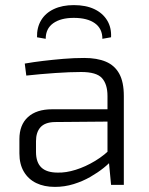

<svg xmlns="http://www.w3.org/2000/svg" viewBox="-20 -724 585 752"><path d="M310 -497Q360 -497 394.5 -482.5Q429 -468 447 -435.5Q465 -403 465 -348V0H415L405 -106L401 -115V-348Q401 -394 379.5 -418Q358 -442 298 -442Q254 -442 196 -438Q138 -434 83 -428L77 -475Q111 -481 149 -485.5Q187 -490 228 -493.5Q269 -497 310 -497ZM432 -296 431 -248 194 -246Q156 -245 138.5 -225.5Q121 -206 121 -171V-129Q121 -88 142 -68Q163 -48 206 -48Q238 -47 276.5 -59Q315 -71 353 -94Q391 -117 420 -148V-99Q408 -84 385.5 -66Q363 -48 333.5 -31Q304 -14 268.5 -3Q233 8 195 8Q153 8 122 -7Q91 -22 73.5 -51.5Q56 -81 56 -123V-179Q56 -235 89.5 -265.5Q123 -296 184 -296ZM159 -572 125 -578Q124 -616 141 -644.5Q158 -673 191 -688.5Q224 -704 269 -704Q316 -704 349 -688.5Q382 -673 399.5 -644.5Q417 -616 415 -578L381 -572Q381 -612 351.5 -633Q322 -654 269 -654Q218 -654 188.5 -633Q159 -612 159 -572Z"/></svg>

Font: Exo 2 Light
Style: Regular
Weight: 300
Designer: Natanael Gama
Foundry: Natanael Gama
Version: Version 2.010